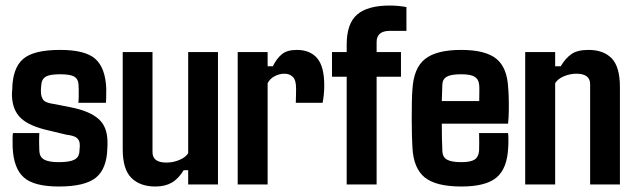

<svg xmlns="http://www.w3.org/2000/svg" viewBox="-20 -662 2278 689"><path d="M190.9 7.3Q102.5 7.3 65.7 -25.1Q28.8 -57.6 25.4 -132.8Q24.9 -146 25.1 -163.3Q25.4 -180.7 26.4 -184.6H121.1Q120.1 -163.6 120.4 -146.7Q120.6 -129.9 121.1 -120.6Q122.1 -98.6 138.4 -89.4Q154.8 -80.1 190.9 -80.1Q230.5 -80.1 247.6 -89.4Q264.6 -98.6 265.1 -120.6Q265.6 -130.4 265.9 -131.8Q266.1 -133.3 266.4 -134.8Q266.6 -136.2 266.1 -145.5Q265.6 -158.2 256.1 -166.7Q246.6 -175.3 217.8 -178.7L152.8 -194.3Q85.4 -209.5 55.2 -237.8Q24.9 -266.1 22.9 -317.9Q22.5 -328.6 23.9 -340.3Q24.9 -417 62.5 -450Q100.1 -482.9 195.8 -482.9Q285.2 -482.9 321.5 -451.2Q357.9 -419.4 361.3 -345.7Q361.3 -333 361.1 -314.9Q360.8 -296.9 359.9 -293H261.2Q262.2 -300.3 262.5 -313.7Q262.7 -327.1 262.5 -340.6Q262.2 -354 261.7 -359.4Q260.7 -378.4 246.6 -387Q232.4 -395.5 195.8 -395.5Q158.7 -395.5 144.3 -387Q129.9 -378.4 128.4 -359.4Q127.9 -350.1 127.2 -346.4Q126.5 -342.8 127 -328.6Q127.9 -313.5 135.7 -303Q143.6 -292.5 177.7 -288.1L236.8 -276.4Q301.8 -263.2 333.7 -235.1Q365.7 -207 365.7 -151.9Q365.7 -147 365.7 -141.1Q365.7 -135.3 365.2 -129.9Q363.3 -56.2 324 -24.4Q284.7 7.3 190.9 7.3Z M537.6 7.3Q482.9 7.3 451.7 -23.4Q420.4 -54.2 420.4 -126V-475.1H527.3V-115.7Q527.3 -78.6 577.1 -78.6Q601.1 -78.6 623.5 -87.9Q646 -97.2 655.3 -112.3V-475.1H762.2V0H655.3V-51.3H639.2Q620.1 -20 595.9 -6.3Q571.8 7.3 537.6 7.3Z M940.4 0H833V-475.1H940.4V-424.3H959Q973.6 -453.1 992.2 -468Q1010.7 -482.9 1044.9 -482.9Q1092.8 -482.9 1118.2 -453.1Q1143.6 -423.3 1143.6 -355Q1143.6 -336.9 1141.8 -321Q1140.1 -305.2 1137.7 -293H1041.5Q1042 -302.7 1042.2 -321.3Q1042.5 -339.8 1042.5 -344.7Q1042.5 -375 1030.8 -386.2Q1019 -397.5 1000.5 -397.5Q982.4 -397.5 965.1 -388.2Q947.8 -378.9 940.4 -363.3Z M1331.5 0H1224.1V-386.7H1171.4V-475.1H1224.1V-502Q1224.1 -577.6 1261.7 -609.9Q1299.3 -642.1 1378.4 -642.1Q1409.2 -642.1 1438.5 -636.7V-551.3H1379.4Q1331.5 -551.3 1331.5 -511.2V-475.1H1418.9V-386.7H1331.5Z M1635.7 7.3Q1544.9 7.3 1504.4 -25.1Q1463.9 -57.6 1460 -132.8Q1459 -146.5 1458.3 -174.6Q1457.5 -202.6 1457.5 -235.4Q1457.5 -268.1 1458 -296.9Q1458.5 -325.7 1460 -340.8Q1464.4 -418 1505.4 -450.4Q1546.4 -482.9 1634.8 -482.9Q1721.7 -482.9 1761 -451.2Q1800.3 -419.4 1803.7 -345.7Q1804.7 -337.4 1805.4 -315.4Q1806.2 -293.5 1805.9 -267.1Q1805.7 -240.7 1803.2 -218.3H1565.4Q1565.4 -192.4 1565.9 -167.7Q1566.4 -143.1 1567.4 -120.6Q1567.9 -98.6 1583.7 -89.4Q1599.6 -80.1 1635.3 -80.1Q1668.9 -80.1 1683.1 -89.4Q1697.3 -98.6 1699.2 -120.6Q1700.2 -140.1 1699.2 -184.6H1803.2Q1804.2 -180.7 1804.4 -163.3Q1804.7 -146 1803.7 -132.8Q1800.3 -57.6 1762 -25.1Q1723.6 7.3 1635.7 7.3ZM1565.4 -299.3H1699.7Q1700.2 -320.8 1700.2 -338.4Q1700.2 -356 1699.2 -359.4Q1697.3 -378.4 1682.6 -387Q1668 -395.5 1634.8 -395.5Q1599.1 -395.5 1583.7 -387Q1568.4 -378.4 1567.4 -359.4Q1566.9 -345.2 1566.4 -330.1Q1565.9 -314.9 1565.4 -299.3Z M1972.2 0H1864.7V-475.1H1972.2V-424.3H1992.2Q2009.3 -453.1 2030.8 -468Q2052.2 -482.9 2091.8 -482.9Q2146 -482.9 2175.3 -452.4Q2204.6 -421.9 2204.6 -349.6V0H2097.7V-359.9Q2097.7 -397.5 2048.3 -397.5Q2025.4 -397.5 2003.4 -388.2Q1981.4 -378.9 1972.2 -363.3Z"/></svg>

Font: Agdasima
Style: Bold
Weight: 700
Width: 3
Designer: The DocRepair Project, Patric King
Foundry: Google
Version: Version 2.002